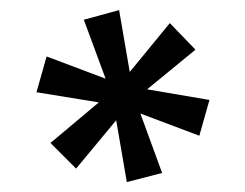

<svg xmlns="http://www.w3.org/2000/svg" viewBox="-20 -744 496 388"><path d="M382.8 -469.7 263.7 -514.6 307.6 -394.5 236.3 -376 214.8 -501 133.8 -403.3 82 -455.1 179.7 -537.1 53.7 -557.6 74.2 -629.9 193.4 -585 149.4 -704.1 220.7 -723.6 242.2 -598.6 323.2 -697.3 375 -643.6 277.3 -563.5 403.3 -542Z"/></svg>

Font: Allerta
Style: Regular
Weight: 400
Designer: Matt McInerney
Foundry: Matt McInerney
Version: Version 1.0